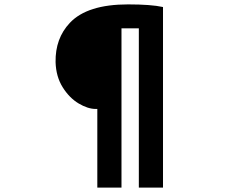

<svg xmlns="http://www.w3.org/2000/svg" viewBox="-20 -799 1040 874"><path d="M233 -516Q231 -624 298 -695Q377 -779 563 -779Q668 -779 722 -767V55H612V-670H533V55H423V-303H416Q380 -303 338 -328Q296 -353 265.5 -401.5Q235 -450 233 -516Z"/></svg>

Font: Merged Yaku Han JP Black
Style: Regular
Weight: 900
Designer: Ryoko NISHIZUKA 西塚涼子 (kana, bopomofo & ideographs); Paul D. Hunt (Latin, Greek & Cyrillic); Sandoll Communications 산돌커뮤니
Foundry: Adobe
Version: Version 2.004